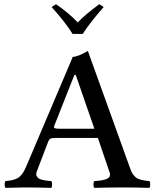

<svg xmlns="http://www.w3.org/2000/svg" viewBox="-20 -904 750 926"><path d="M266.1 -283.2H435.1L345.2 -543H338.9L241.2 -295.9Q238.3 -288.6 243.9 -285.9Q249.5 -283.2 266.1 -283.2ZM212.9 -222.2 158.2 -79.1Q155.3 -71.8 154.8 -65.4Q154.3 -59.1 157 -54.7Q159.7 -50.3 162.8 -46.6Q166 -43 172.4 -40.5Q178.7 -38.1 184.1 -36.6Q189.5 -35.2 198 -33.9Q206.5 -32.7 212.2 -32Q217.8 -31.2 227.1 -30.8Q231.4 -26.4 231.4 -14.4Q231.4 -2.4 227.1 2Q152.8 0 98.1 0Q66.4 0 6.8 2Q2.4 -2.4 2.4 -14.4Q2.4 -26.4 6.8 -30.8Q45.4 -33.2 67.4 -46.4Q89.4 -59.6 106.9 -102.1L331.1 -629.9Q355 -629.9 403.8 -658.2L609.9 -85.9Q614.7 -71.8 622.6 -61.8Q630.4 -51.8 637.2 -46.6Q644 -41.5 657 -37.8Q669.9 -34.2 677 -33.2Q684.1 -32.2 700.2 -30.8Q704.6 -26.4 704.6 -14.4Q704.6 -2.4 700.2 2Q627.9 0 579.1 0Q509.3 0 435.1 2Q430.7 -2.4 430.7 -14.4Q430.7 -26.4 435.1 -30.8Q443.4 -31.2 449.2 -31.7Q455.1 -32.2 462.6 -33.2Q470.2 -34.2 475.3 -35.4Q480.5 -36.6 486.8 -38.3Q493.2 -40 496.3 -42Q499.5 -43.9 503.9 -46.9Q508.3 -49.8 508.8 -53.5Q509.3 -57.1 510.5 -61.8Q511.7 -66.4 508.8 -71.8L452.1 -238.8H248Q230.5 -238.8 223.6 -235.4Q216.8 -231.9 212.9 -222.2ZM378.9 -740.2H330.1Q295.9 -795.9 229 -870.1L250 -883.8Q312.5 -840.8 355 -795.9Q393.1 -835.9 459 -883.8L480 -870.1Q411.6 -792 378.9 -740.2Z"/></svg>

Font: Common Serif Medium
Style: Regular
Weight: 500
Designer: Philipp H. Poll, Khaled Hosny
Foundry: Stefan Peev, Context Ltd.
Version: Version 1.026